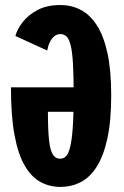

<svg xmlns="http://www.w3.org/2000/svg" viewBox="-20 -725 490 756"><path d="M293.1 -284.8H168.7Q168.7 -213.4 173.1 -173.2Q177.5 -133 188 -116.5Q198.4 -100 216.7 -100Q230.1 -100 239.8 -109.7Q249.6 -119.4 256.2 -146.1Q262.9 -172.7 266.5 -222.9Q270 -273 270 -353.4Q270 -428.4 267.3 -475Q264.6 -521.6 258.2 -546.9Q251.9 -572.1 242 -581.5Q232.1 -590.8 217.7 -590.8Q204.1 -590.8 193.6 -582Q183 -573.3 176 -558.5Q169 -543.8 165.9 -526.1L40.6 -583.4Q47.8 -610.2 69.7 -638.4Q91.6 -666.5 128.4 -685.9Q165.1 -705.2 217.7 -705.2Q260.6 -705.2 297 -686.6Q333.4 -668.1 360.5 -626.8Q387.6 -585.6 402.8 -517.4Q417.9 -449.2 417.9 -349.9Q417.9 -247.6 402.4 -178.1Q387 -108.6 359.8 -66.9Q332.6 -25.2 296.5 -7.1Q260.4 11 219 11Q174.9 11 139.1 -8.6Q103.2 -28.2 77.2 -73.1Q51.1 -117.9 37.1 -193.4Q23.1 -268.9 23.1 -381.1H293.1Z"/></svg>

Font: League Mono Thin Condensed
Style: Regular
Weight: 100
Width: 1
Designer: Tyler Finck
Foundry: The League of Moveable Type / Tyler Finck
Version: Version 2.300;RELEASE